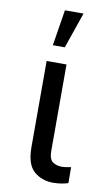

<svg xmlns="http://www.w3.org/2000/svg" viewBox="-88 -812 500 864"><g transform="rotate(10 162.0 -380.5)"><path d="M95.2 -528.3H186V-134.8Q186 -94.2 203.9 -82.8Q221.7 -71.3 244.1 -71.3Q255.4 -71.3 267.8 -73.5Q280.3 -75.7 286.6 -77.1L287.1 -3.9Q276.4 -0.5 258.8 2.9Q241.2 6.3 217.3 6.3Q167 6.3 131.1 -24.7Q95.2 -55.7 95.2 -135.3ZM110.4 -603 136.7 -767.1H221.7L165 -603Z"/></g></svg>

Font: RobotoDEMO
Style: Regular
Weight: 400
Designer: Christian Robertson
Foundry: Google
Version: Version 2.136